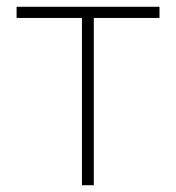

<svg xmlns="http://www.w3.org/2000/svg" viewBox="-20 -547 519 567"><path d="M222 0H257V-494H451V-527H29V-494H222Z"/></svg>

Font: Noto Sans Japanese Thin
Style: Regular
Weight: 100
Designer: Ryoko NISHIZUKA (kana & ideographs); Paul D. Hunt (Latin, Greek & Cyrillic); Wenlong ZHANG (bopomofo); Sandoll Communica
Foundry: Adobe Systems Incorporated
Version: Version 1.000;PS 1;hotconv 1.0.78;makeotf.lib2.5.61930